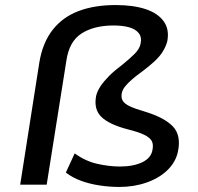

<svg xmlns="http://www.w3.org/2000/svg" viewBox="-20 -732 786 761"><path d="M453 9Q414 9 374.5 3Q335 -3 301 -15.5Q267 -28 241 -48L276 -124Q319 -93 366 -82.5Q413 -72 455 -72Q508 -72 543 -88.5Q578 -105 584 -136Q589 -159 581.5 -173Q574 -187 551 -198Q528 -209 484 -220Q412 -239 381.5 -269Q351 -299 361 -352Q366 -372 378.5 -390.5Q391 -409 411 -429.5Q431 -450 462 -473Q494 -499 513.5 -518.5Q533 -538 537 -558Q543 -584 530 -600.5Q517 -617 491 -624Q465 -631 430 -631Q353 -631 303.5 -599.5Q254 -568 243 -491L165 0H60L136 -485Q149 -563 188.5 -613.5Q228 -664 291 -688Q354 -712 438 -712Q508 -712 556.5 -696Q605 -680 628.5 -648Q652 -616 643 -568Q638 -549 626 -529Q614 -509 592.5 -489Q571 -469 540 -446Q519 -431 502.5 -416.5Q486 -402 476 -389.5Q466 -377 463 -364Q459 -346 466 -333.5Q473 -321 494 -311Q515 -301 553 -290Q632 -266 665.5 -230.5Q699 -195 685 -130Q676 -89 643.5 -57.5Q611 -26 561 -8.5Q511 9 453 9Z"/></svg>

Font: Nunito Sans 7pt SemiExpanded Medium
Style: Italic
Weight: 500
Width: 6
Italic angle: -9°
Designer: Vernon Adams
Foundry: Vernon Adams
Version: Version 3.101;gftools[0.9.27]